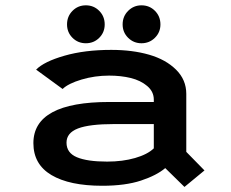

<svg xmlns="http://www.w3.org/2000/svg" viewBox="-20 -704 890 739"><path d="M238 -610Q238 -641 259 -662.2Q280 -683.5 310.5 -683.5Q341 -683.5 362 -662.2Q383 -641 383 -610Q383 -579.5 362 -558.5Q341 -537.5 310.5 -537.5Q280 -537.5 259 -558.5Q238 -579.5 238 -610ZM524.5 -537.5Q494.5 -537.5 473.2 -558.5Q452 -579.5 452 -610Q452 -641 473.2 -662.2Q494.5 -683.5 524.5 -683.5Q555.5 -683.5 576.5 -662.2Q597.5 -641 597.5 -610Q597.5 -579.5 576.2 -558.5Q555 -537.5 524.5 -537.5ZM408 -512Q489.5 -512 553.8 -493.5Q618 -475 657.5 -436Q697 -397 697 -342.5V-119.5L767 -48L690 15.5L616 -57Q583 -29 522.8 -9Q462.5 11 373.5 11Q247.5 11 178 -30.2Q108.5 -71.5 108.5 -153Q108.5 -311.5 401 -311.5H572V-320.5Q572 -351.5 546.5 -373Q521 -394.5 483.2 -403.8Q445.5 -413 400 -413Q345 -413 293.8 -397.8Q242.5 -382.5 221 -361.5L119 -436Q149.5 -467 227.8 -489.5Q306 -512 408 -512ZM392.5 -82Q452 -82 499.8 -95.8Q547.5 -109.5 572 -133V-226.5H420Q324 -226.5 280 -209.5Q236 -192.5 236 -155Q236 -115.5 276 -98.8Q316 -82 392.5 -82Z"/></svg>

Font: League Mono Wide Medium
Style: Regular
Weight: 500
Width: 8
Designer: Tyler Finck
Foundry: The League of Moveable Type / Tyler Finck
Version: Version 2.210